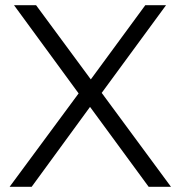

<svg xmlns="http://www.w3.org/2000/svg" viewBox="-20 -720 696 740"><path d="M639 0H553L327 -308L102 0H17L283 -360L34 -700H119L330 -414L540 -700H620L372 -362Z"/></svg>

Font: mBank
Style: Regular
Weight: 400
Designer: Julieta Ulanovsky
Foundry: Julieta Ulanovsky
Version: Version 7.200;PS 007.200;hotconv 1.0.88;makeotf.lib2.5.64775